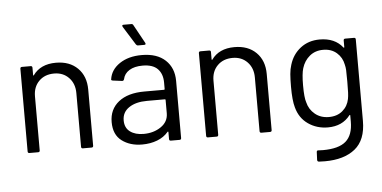

<svg xmlns="http://www.w3.org/2000/svg" viewBox="-57 -812 2237 1124"><g transform="rotate(-5 1061.5 -250.5)"><path d="M465 -340V-10Q465 0 455 0H404Q394 0 394 -10V-326Q394 -381 360.5 -416Q327 -451 274 -451Q219 -451 185 -417Q151 -383 151 -328V-10Q151 0 141 0H90Q80 0 80 -10V-496Q80 -506 90 -506H141Q151 -506 151 -496V-453Q151 -451 152.5 -450Q154 -449 155 -451Q199 -513 290 -513Q370 -513 417.5 -466Q465 -419 465 -340Z M982 -346V-10Q982 0 972 0H921Q911 0 911 -10V-51Q911 -53 909.5 -54Q908 -55 906 -53Q881 -23 841 -7.5Q801 8 752 8Q681 8 633 -28Q585 -64 585 -138Q585 -213 639.5 -256.5Q694 -300 791 -300H907Q911 -300 911 -304V-342Q911 -393 882.5 -422.5Q854 -452 794 -452Q746 -452 716 -433.5Q686 -415 679 -382Q676 -372 667 -373L613 -380Q602 -382 604 -388Q612 -444 664 -479Q716 -514 794 -514Q884 -514 933 -468Q982 -422 982 -346ZM911 -162V-240Q911 -244 907 -244H802Q736 -244 696 -217Q656 -190 656 -142Q656 -98 686.5 -75.5Q717 -53 766 -53Q825 -53 868 -82.5Q911 -112 911 -162ZM823 -578Q823 -572 814 -572H778Q771 -572 766 -579L698 -688Q696 -692 696 -694Q696 -700 704 -700H749Q758 -700 761 -693L821 -584Q823 -580 823 -578Z M1514 -340V-10Q1514 0 1504 0H1453Q1443 0 1443 -10V-326Q1443 -381 1409.5 -416Q1376 -451 1323 -451Q1268 -451 1234 -417Q1200 -383 1200 -328V-10Q1200 0 1190 0H1139Q1129 0 1129 -10V-496Q1129 -506 1139 -506H1190Q1200 -506 1200 -496V-453Q1200 -451 1201.5 -450Q1203 -449 1204 -451Q1248 -513 1339 -513Q1419 -513 1466.5 -466Q1514 -419 1514 -340Z M1990 -506H2041Q2051 -506 2051 -496V-17Q2051 95 1986.5 147Q1922 199 1809 199Q1786 199 1774 198Q1764 197 1764 187L1766 141Q1766 136 1769 133.5Q1772 131 1776 132L1803 133Q1896 133 1938 96.5Q1980 60 1980 -19V-56Q1980 -58 1978.5 -58.5Q1977 -59 1975 -57Q1929 3 1844 3Q1779 3 1728.5 -32Q1678 -67 1661 -131Q1649 -172 1649 -253Q1649 -297 1651.5 -327Q1654 -357 1662 -381Q1680 -441 1727 -477.5Q1774 -514 1840 -514Q1929 -514 1975 -455Q1977 -453 1978.5 -454Q1980 -455 1980 -457V-496Q1980 -506 1990 -506ZM1980 -254Q1980 -305 1979 -322.5Q1978 -340 1974 -355Q1966 -397 1934.5 -424.5Q1903 -452 1855 -452Q1808 -452 1775.5 -425Q1743 -398 1730 -355Q1720 -323 1720 -255Q1720 -182 1730 -154Q1740 -112 1773.5 -84.5Q1807 -57 1855 -57Q1904 -57 1935.5 -84Q1967 -111 1975 -153Q1978 -168 1979 -190Q1980 -212 1980 -254Z"/></g></svg>

Font: Barlow
Style: Regular
Weight: 400
Designer: Jeremy Tribby
Foundry: Tribby Type
Version: Version 1.408;December 10, 2018;FontCreator 11.5.0.2430 64-b